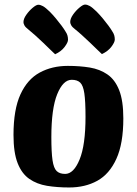

<svg xmlns="http://www.w3.org/2000/svg" viewBox="-20 -815 607 848"><path d="M285.4 13Q232.6 13 187.8 5.7Q143 -1.7 109.7 -24.7Q76.4 -47.6 58 -94.2Q39.6 -140.7 39.6 -219Q39.6 -331.2 70.3 -398.1Q101 -465 155.4 -494.5Q209.8 -524 279.6 -524Q332.4 -524 376.7 -516.7Q421 -509.3 454.4 -486.3Q487.9 -463.4 506.3 -416.8Q524.7 -370.3 524.7 -292Q524.7 -180.5 493.9 -113.3Q463.2 -46 409.7 -16.5Q356.2 13 285.4 13ZM267.7 -46.9Q305.4 -46.9 331.5 -110.5Q357.7 -174.1 357.7 -299.1Q357.7 -367.6 352.5 -402.6Q347.3 -437.7 334.3 -450.1Q321.3 -462.6 296.8 -462.6Q258.6 -462.6 232.7 -399Q206.8 -335.4 206.8 -209.6Q206.8 -142.2 212 -107.1Q217.2 -72 230.3 -59.5Q243.4 -46.9 267.7 -46.9ZM430 -576.1Q422.9 -582.4 408.9 -596.3Q394.9 -610.1 377.7 -626.5Q360.5 -642.9 342.7 -659Q325 -675.1 311.5 -685.8Q299.1 -695.1 294.6 -703.3Q290.1 -711.4 290.1 -717.7Q290.1 -732.7 302.7 -750.6Q315.2 -768.4 331.1 -781.6Q346.9 -794.8 355.6 -794.8Q365.2 -794.8 376.5 -788.5Q387.8 -782.2 406.6 -763.8Q420.1 -750.1 433.6 -734Q447.1 -717.8 458.4 -702.5Q469.7 -687.2 476.2 -676Q482.2 -667.2 484.6 -658.7Q487 -650.2 487 -640.2Q487 -628.4 471.9 -608.4Q456.9 -588.5 430 -576.1ZM223.4 -575.4Q216.4 -581.7 202.4 -595.5Q188.4 -609.3 171.2 -625.8Q153.9 -642.2 136.2 -658.3Q118.4 -674.3 104.9 -685.1Q92.6 -694.4 88.1 -702.5Q83.6 -710.7 83.6 -716.9Q83.6 -732 96.2 -749.8Q108.7 -767.6 124.5 -780.8Q140.3 -794 149.1 -794Q158.6 -794 169.9 -787.7Q181.2 -781.4 200.1 -763.1Q213.6 -749.4 227 -733.2Q240.5 -717 251.9 -701.7Q263.2 -686.4 269.7 -675.2Q275.7 -666.4 278 -657.9Q280.4 -649.4 280.4 -639.4Q280.4 -627.6 265.4 -607.7Q250.4 -587.7 223.4 -575.4Z"/></svg>

Font: Briem Hand Thin
Style: Regular
Weight: 100
Designer: Gunnlaugur SE Briem, Eben Sorkin
Foundry: Sorkin Type Co.
Version: Version 1.003